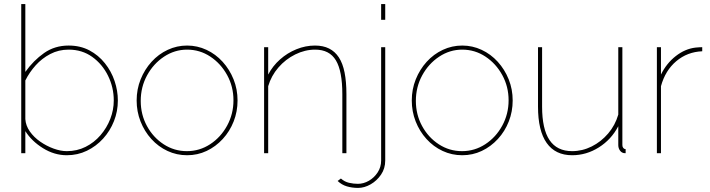

<svg xmlns="http://www.w3.org/2000/svg" viewBox="-20 -750 3475 940"><path d="M307 10Q246 10 190.5 -24.5Q135 -59 104 -108V0H84V-730H104V-398Q144 -454 196 -490.5Q248 -527 316 -527Q373 -527 417.5 -503.5Q462 -480 493.5 -440.5Q525 -401 541 -353.5Q557 -306 557 -258Q557 -205 538 -157Q519 -109 485 -71.5Q451 -34 405.5 -12Q360 10 307 10ZM307 -10Q357 -10 399 -31Q441 -52 472 -88Q503 -124 520 -168Q537 -212 537 -258Q537 -322 509 -379Q481 -436 431.5 -471.5Q382 -507 316 -507Q267 -507 226 -485.5Q185 -464 154.5 -430Q124 -396 104 -356V-167Q106 -135 126 -106.5Q146 -78 177 -56.5Q208 -35 242.5 -22.5Q277 -10 307 -10Z M896 10Q845 10 800 -11Q755 -32 721 -69.5Q687 -107 668 -155.5Q649 -204 649 -258Q649 -313 668.5 -361.5Q688 -410 722 -447.5Q756 -485 801 -506Q846 -527 896 -527Q946 -527 991 -506Q1036 -485 1070 -447.5Q1104 -410 1123.5 -361.5Q1143 -313 1143 -258Q1143 -204 1124 -155.5Q1105 -107 1070.5 -69.5Q1036 -32 991.5 -11Q947 10 896 10ZM669 -256Q669 -189 699.5 -133Q730 -77 781.5 -43.5Q833 -10 895 -10Q957 -10 1009 -44Q1061 -78 1092 -135Q1123 -192 1123 -259Q1123 -326 1092 -382.5Q1061 -439 1009.5 -473Q958 -507 896 -507Q835 -507 783 -472.5Q731 -438 700 -381Q669 -324 669 -256Z M1676 0H1656V-289Q1656 -402 1624.5 -454.5Q1593 -507 1523 -507Q1473 -507 1425.5 -483.5Q1378 -460 1343 -419.5Q1308 -379 1293 -328V0H1273V-519H1293V-385Q1315 -427 1351 -459Q1387 -491 1431.5 -509Q1476 -527 1522 -527Q1562 -527 1591 -512.5Q1620 -498 1639 -469Q1658 -440 1667 -395Q1676 -350 1676 -289Z M1733 170Q1704 170 1678.5 162.5Q1653 155 1633 136L1649 124Q1667 140 1689 145Q1711 150 1732 150Q1760 150 1786 135Q1812 120 1829 94Q1846 68 1846 36V-519H1866V36Q1866 75 1845.5 105Q1825 135 1794.5 152.5Q1764 170 1733 170ZM1846 -653V-730H1866V-653Z M2243 10Q2192 10 2147 -11Q2102 -32 2068 -69.5Q2034 -107 2015 -155.5Q1996 -204 1996 -258Q1996 -313 2015.5 -361.5Q2035 -410 2069 -447.5Q2103 -485 2148 -506Q2193 -527 2243 -527Q2293 -527 2338 -506Q2383 -485 2417 -447.5Q2451 -410 2470.5 -361.5Q2490 -313 2490 -258Q2490 -204 2471 -155.5Q2452 -107 2417.5 -69.5Q2383 -32 2338.5 -11Q2294 10 2243 10ZM2016 -256Q2016 -189 2046.5 -133Q2077 -77 2128.5 -43.5Q2180 -10 2242 -10Q2304 -10 2356 -44Q2408 -78 2439 -135Q2470 -192 2470 -259Q2470 -326 2439 -382.5Q2408 -439 2356.5 -473Q2305 -507 2243 -507Q2182 -507 2130 -472.5Q2078 -438 2047 -381Q2016 -324 2016 -256Z M2614 -228V-519H2634V-228Q2634 -118 2670.5 -64Q2707 -10 2781 -10Q2831 -10 2877 -33Q2923 -56 2957.5 -96.5Q2992 -137 3007 -189V-519H3027V-40Q3027 -31 3031.5 -25.5Q3036 -20 3043 -20V0Q3037 0 3034 -0.5Q3031 -1 3029 -2Q3019 -6 3013 -16.5Q3007 -27 3007 -40V-132Q2973 -67 2912 -28.5Q2851 10 2781 10Q2699 10 2656.5 -50Q2614 -110 2614 -228Z M3418 -499Q3345 -496 3291 -450.5Q3237 -405 3216 -328V0H3196V-519H3216V-385Q3243 -440 3288.5 -475.5Q3334 -511 3385 -517Q3395 -518 3403.5 -518.5Q3412 -519 3418 -519Z"/></svg>

Font: Raleway Thin Thin
Style: Regular
Weight: 250
Version: Version 4.026